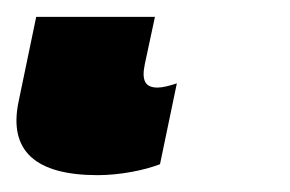

<svg xmlns="http://www.w3.org/2000/svg" viewBox="-51 32 344 228"><path d="M65 240C92 240 121 234 139 227L159 131C150 134 142 136 136 136C121 136 117 127 121 108L133 52H-8L-29 153C-41 211 -9 240 65 240Z"/></svg>

Font: Noto Sans Black
Style: Italic
Weight: 900
Italic angle: -12°
Designer: Monotype Design Team
Foundry: Monotype Imaging Inc.
Version: Version 2.013